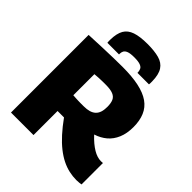

<svg xmlns="http://www.w3.org/2000/svg" viewBox="-254 -1070 1224 1224"><g transform="rotate(45 358.0 -457.5)"><path d="M648 10Q615 10 581.5 2.5Q548 -5 515 -21.5Q482 -38 448.5 -64.5Q415 -91 380.5 -129Q346 -167 310 -217Q306 -217 299 -217Q292 -217 286 -217Q278 -217 269.5 -217Q261 -217 252 -217V0H49V-700Q114 -703 168 -705Q222 -707 267 -708Q312 -709 347 -709Q432 -709 493 -696Q554 -683 592.5 -656Q631 -629 649 -586.5Q667 -544 667 -487Q667 -429 649 -386.5Q631 -344 599 -317Q567 -290 523 -276Q544 -253 564.5 -236Q585 -219 603.5 -208Q622 -197 639.5 -191.5Q657 -186 674 -186Q678 -186 682.5 -186.5Q687 -187 691 -187V6Q684 7 673.5 8.5Q663 10 648 10ZM348 -356Q377 -356 397.5 -362Q418 -368 431.5 -380.5Q445 -393 451.5 -412.5Q458 -432 458 -460Q458 -493 449 -513.5Q440 -534 416.5 -543.5Q393 -553 352 -553Q338 -553 328 -553Q318 -553 307.5 -552.5Q297 -552 284 -551.5Q271 -551 252 -549V-359Q265 -358 275 -357.5Q285 -357 295.5 -356.5Q306 -356 318.5 -356Q331 -356 348 -356ZM356 -925Q418 -925 460 -913.5Q502 -902 523 -870Q544 -838 545 -777Q545 -770 545 -763Q545 -756 544 -749H440Q440 -750 440 -751.5Q440 -753 440 -756Q439 -768 434 -779.5Q429 -791 411 -798Q393 -805 356 -805Q320 -805 302.5 -798Q285 -791 279.5 -779.5Q274 -768 274 -756Q274 -753 274 -751.5Q274 -750 274 -749H169Q168 -756 168 -763Q168 -770 168 -777Q169 -833 187.5 -865Q206 -897 247 -911Q288 -925 356 -925Z"/></g></svg>

Font: Georama ExtraBold
Style: Regular
Weight: 800
Designer: Jean-Baptiste Levee
Foundry: Production Type
Version: Version 1.001